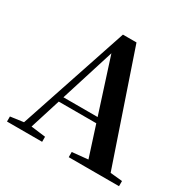

<svg xmlns="http://www.w3.org/2000/svg" viewBox="-164 -909 1073 1073"><g transform="rotate(30 373.0 -372.5)"><path d="M13.2 0V-32.6L112.6 -46.3H131.1L239.8 -32.6V0ZM82.8 0 331.4 -744.6H418.9L672.2 0H527.6L316.7 -656.5H337.4L334.2 -642.5L132 0ZM193.5 -241.1 200.6 -275H517.8L524.9 -241.1ZM411.5 0V-33.4L546.7 -47H597.4L736 -33.4V0Z"/></g></svg>

Font: Source Han Serif JP VF
Style: Regular
Weight: 250
Designer: Ryoko NISHIZUKA 西塚涼子 (kana & ideographs); Frank Grießhammer (Latin, Greek & Cyrillic); Wenlong ZHANG 张文龙 (bopomofo); San
Foundry: Adobe
Version: Version 2.001;hotconv 1.1.0;makeotfexe 2.6.0